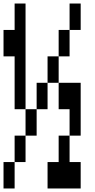

<svg xmlns="http://www.w3.org/2000/svg" viewBox="-20 -1050 540 1090"><path d="M125 -1030V-430H63V-730H0V-880H63V-1030ZM438 -1030V-880H375V-1030ZM313 -880H375V-730H313ZM250 -730H313V-580H250ZM188 -580H250V-430H188ZM313 -430V-580H438V-280H375V-430ZM125 -430H188V-280H125ZM63 -280H125V-130H63ZM313 -280H375V-130H438V20H250V-130H313ZM0 -130H63V20H0Z"/></svg>

Font: 2P VHS
Style: Regular
Weight: 400
Designer: CodeMan38
Foundry: CodeMan38
Version: Version 3.000